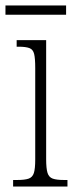

<svg xmlns="http://www.w3.org/2000/svg" viewBox="-27 -683 275 703"><path d="M21 0V-24H36Q64 -24 78 -29Q92 -34 97 -49.5Q102 -65 102 -99V-434Q102 -469 98 -485.5Q94 -502 80.5 -507Q67 -512 41 -512H34V-536H142V-100Q142 -66 147 -50Q152 -34 166 -29Q180 -24 207 -24H220V0ZM-7 -629V-663H215V-629Z"/></svg>

Font: Noto Serif Myanmar ExtraCondensed ExtraLight
Style: Regular
Weight: 200
Width: 2
Designer: Ben Mitchell and the Monotype Design Team
Foundry: Monotype Imaging Inc.
Version: Version 2.106; ttfautohint (v1.8.4.7-5d5b)